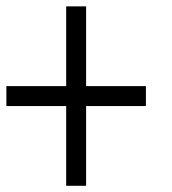

<svg xmlns="http://www.w3.org/2000/svg" viewBox="-20 -770 540 602"><path d="M187.5 -437.5H0V-500H187.5V-750H250V-500H437.5V-437.5H250V-187.5H187.5Z"/></svg>

Font: HE실루아
Style: regular
Weight: 500
Monospace: yes
Designer: Taeyun An (WindowsTiger)
Version: v1